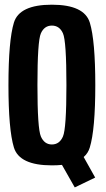

<svg xmlns="http://www.w3.org/2000/svg" viewBox="-20 -700 450 818"><path d="M298.5 98.5 244 2.5Q224 4.5 201 4.5Q62.5 4.5 39.2 -71.8Q16 -148 16 -337.5Q16 -527 39.2 -603.5Q62.5 -680 201 -680Q339.5 -680 362.8 -603.2Q386 -526.5 386 -337.5Q386 -148 362.5 -71.5Q355.5 -47.5 336.5 -31L385.5 56.5ZM201 -84.5Q233.5 -84.5 248.2 -118.5Q263 -152.5 263 -337.5Q263 -525 248.2 -558Q233.5 -591 201 -591Q169 -591 154.2 -558Q139.5 -525 139.5 -337.5Q139.5 -152.5 154.2 -118.5Q169 -84.5 201 -84.5Z"/></svg>

Font: Anybody Condensed SemiBold
Style: Regular
Weight: 600
Width: 3
Designer: Tyler Finck
Foundry: Etcetera Type Company
Version: Version 1.010; ttfautohint (v1.8.3) -l 8 -r 50 -G 200 -x 14 